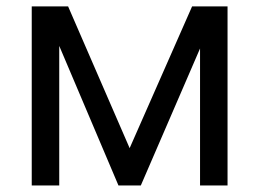

<svg xmlns="http://www.w3.org/2000/svg" viewBox="-20 -565 790 585"><path d="M375 -113.6 187.5 -545.5H76.7V0H160.5V-425.1L340.9 0H409.1L589.5 -417.3V0H673.3V-545.5H565.3Z"/></svg>

Font: Karasuma Gothic
Style: Regular
Weight: 400
Designer: Rasmus Andersson, Ryoko Nishizuka
Foundry: Genbu
Version: Version 1.00